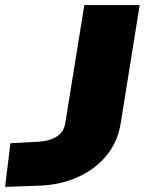

<svg xmlns="http://www.w3.org/2000/svg" viewBox="-50 -725 602 756"><path d="M-30 11 -9 -161 101 -167Q134 -169 156.5 -178.5Q179 -188 191.5 -203.5Q204 -219 207 -240L282 -705H500L425 -238Q413 -165 368.5 -111.5Q324 -58 256 -27.5Q188 3 106 6Z"/></svg>

Font: Nunito Sans 7pt Expanded Black
Style: Italic
Weight: 900
Width: 7
Italic angle: -9°
Designer: Vernon Adams
Foundry: Vernon Adams
Version: Version 3.101;gftools[0.9.27]